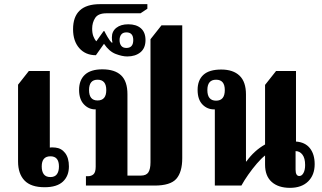

<svg xmlns="http://www.w3.org/2000/svg" viewBox="-20 -894 1553 925"><path d="M195 8Q129 8 98 -24.5Q67 -57 67 -116V-486L119 -552H220V-183Q226 -185 247 -183Q276 -180 294 -156.5Q312 -133 312 -92Q312 -46 283 -19Q254 8 195 8ZM223 -41Q244 -41 254 -54.5Q264 -68 264 -92Q264 -141 223 -141Q181 -141 181 -92Q181 -68 191 -54.5Q201 -41 223 -41Z M394 0V-45H403Q420 -45 430.5 -54.5Q441 -64 441 -91V-368L439 -367Q407 -367 384 -391.5Q361 -416 361 -461Q361 -508 389 -534Q417 -560 473 -560Q533 -560 563.5 -531Q594 -502 594 -440V-48H658Q685 -48 695 -64Q705 -80 705 -112V-705L758 -772H858V-132Q858 -65 829.5 -32.5Q801 0 724 0ZM450 -410Q492 -410 492 -460Q492 -510 450 -510Q409 -510 409 -460Q409 -410 450 -410Z M593 -622Q569 -622 537.5 -634Q506 -646 481 -683L442 -628Q392 -628 362 -662Q332 -696 332 -753Q332 -874 462 -874H690V-852L657 -830H493Q453 -830 438.5 -807.5Q424 -785 424 -756Q424 -735 429.5 -720Q435 -705 444 -695L479 -744H483Q487 -735 498 -716Q509 -697 519 -688L522 -690Q520 -696 519.5 -702Q519 -708 519 -714Q519 -743 540.5 -760Q562 -777 598 -777Q637 -777 659 -757.5Q681 -738 681 -701Q681 -662 656.5 -642Q632 -622 593 -622ZM589 -663Q622 -663 622 -701Q622 -738 589 -738Q572 -738 564 -727.5Q556 -717 556 -701Q556 -684 564 -673.5Q572 -663 589 -663Z M1015 0V-367H1011Q978 -367 955 -391Q932 -415 932 -461Q932 -508 960 -533.5Q988 -559 1046 -559Q1103 -559 1134 -529.5Q1165 -500 1165 -439V-116H1167Q1205 -169 1257 -198V-485L1310 -552H1406V-212Q1450 -209 1473 -180Q1496 -151 1496 -103Q1496 -51 1464.5 -20Q1433 11 1377 11Q1321 11 1289 -17.5Q1257 -46 1257 -101V-145Q1239 -131 1217.5 -106Q1196 -81 1176 -52.5Q1156 -24 1143 0ZM1021 -409Q1063 -409 1063 -460Q1063 -510 1021 -510Q979 -510 979 -460Q979 -409 1021 -409ZM1422 -46Q1434 -46 1442 -60.5Q1450 -75 1450 -99Q1450 -132 1437 -149Q1424 -166 1404 -166V-77Q1404 -46 1422 -46Z"/></svg>

Font: Noto Serif Thai Condensed ExtraBold
Style: Regular
Weight: 800
Width: 3
Designer: Monotype Design Team
Foundry: Monotype Imaging Inc.
Version: Version 2.002; ttfautohint (v1.8.4.7-5d5b)